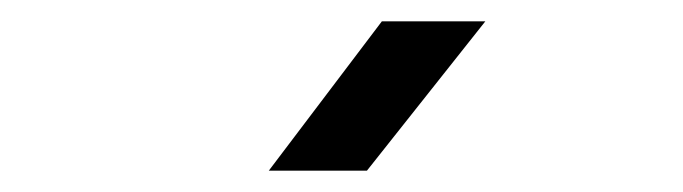

<svg xmlns="http://www.w3.org/2000/svg" viewBox="-20 -805 640 180"><path d="M232 -645 338 -785H435L324 -645Z"/></svg>

Font: Tiny
Style: Regular
Weight: 400
Designer: Philipp Nurullin, Konstantin Bulenkov
Foundry: JetBrains
Version: Version 2.251; ttfautohint (v1.8.4.7-5d5b)